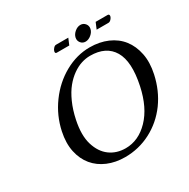

<svg xmlns="http://www.w3.org/2000/svg" viewBox="-179 -963 1117 1136"><g transform="rotate(-30 379.0 -395.5)"><path d="M605 -771H687Q693.4 -771 695.8 -766.4Q698.2 -761.7 696.8 -755.9Q694.8 -746.6 685.8 -737.3Q676.8 -728 667.5 -728H586.9ZM399.9 -728H314.9Q302.7 -728 305.7 -742.2Q307.6 -751.5 316.4 -761.2Q325.2 -771 334 -771H418ZM463.4 -714.6Q451.2 -730 455.6 -750Q460 -770 478.5 -785.4Q497.1 -800.8 517.1 -800.8Q537.1 -800.8 549.6 -785.4Q562 -770 557.6 -750Q553.2 -730 534.4 -714.6Q515.6 -699.2 495.6 -699.2Q475.6 -699.2 463.4 -714.6ZM475.6 -613.8Q445.8 -613.8 415.8 -604.2Q385.7 -594.7 355 -573Q324.2 -551.3 297.9 -519Q271.5 -486.8 249.3 -437.5Q227.1 -388.2 214.4 -327.1Q194.3 -231 214.1 -165.8Q233.9 -100.6 279.1 -67.4Q324.2 -34.2 386.2 -34.2Q474.1 -34.2 544.2 -106.7Q614.3 -179.2 642.1 -310.1Q674.3 -461.9 629.4 -537.8Q584.5 -613.8 475.6 -613.8ZM749 -329.1Q727.5 -229.5 671.9 -152.8Q615.2 -75.7 533.2 -33Q451.2 9.8 356.9 9.8Q292.5 9.8 239.5 -12.5Q186.5 -34.7 152.1 -76.2Q117.7 -117.7 105 -177Q92.3 -236.3 107.9 -310.1Q128.4 -406.7 186.8 -486.6Q245.1 -566.4 327.4 -612.3Q409.7 -658.2 498 -658.2Q564.9 -658.2 619.1 -634.8Q673.3 -611.3 707 -568.1Q740.7 -524.9 752.9 -463.9Q765.1 -403.8 749 -329.1Z"/></g></svg>

Font: Linux Biolinum G
Style: Italic
Weight: 400
Italic angle: -12°
Designer: Philipp H. Poll
Foundry: Philipp H. Poll
Version: Version 0.5.1